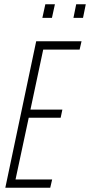

<svg xmlns="http://www.w3.org/2000/svg" viewBox="-20 -882 423 902"><path d="M5 0 150 -688H363L354 -649H183L123 -367H273L265 -329H115L53 -39H225L216 0ZM325 -798 338 -862H383L370 -798ZM179 -798 193 -862H238L224 -798Z"/></svg>

Font: Saira UltraCondensed ExtraLight
Style: Italic
Weight: 250
Width: 1
Italic angle: -12°
Designer: Hector Gatti with collaboration of the Omnibus-Type team
Foundry: Omnibus-Type
Version: Version 1.101